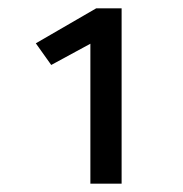

<svg xmlns="http://www.w3.org/2000/svg" viewBox="-20 -719 440 461"><path d="M197 -278V-614L103 -563L66 -615L211 -699H272V-278Z"/></svg>

Font: Feura Sans
Style: Regular
Weight: 400
Designer: Carrois Corporate & Edenspiekermann
Foundry: Carrois Corporate GbR & Edenspiekermann AG
Version: Version 1.001